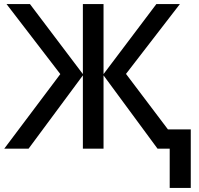

<svg xmlns="http://www.w3.org/2000/svg" viewBox="-20 -734 981 948"><path d="M752 -713.9 491.2 -368.2V-713.9H389.2V-368.2L127.9 -713.9H12.2L277.8 -368.2L1 0H121.1L389.2 -361.8V0H491.2V-361.8L757.8 0H817.9V193.8H921.9V-95.2H809.1L602.1 -369.1L868.2 -713.9Z"/></svg>

Font: Noto Reveo Sans
Style: Regular
Weight: 500
Designer: Monotype Design Team
Foundry: Monotype Imaging Inc.
Version: Version 2.007